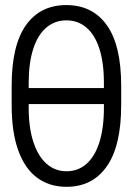

<svg xmlns="http://www.w3.org/2000/svg" viewBox="-20 -718 518 748"><path d="M239.3 9.8Q172.9 9.8 125 -25.4Q77.1 -60.5 51.3 -131.6Q25.4 -202.6 25.4 -308.6V-383.8Q25.4 -541.5 81.1 -619.9Q136.7 -698.2 238.3 -698.2Q340.3 -698.2 396.2 -619.9Q452.1 -541.5 452.1 -383.8V-308.6Q452.1 -149.9 396.2 -70.1Q340.3 9.8 239.3 9.8ZM238.3 -638.7Q193.8 -638.7 160.6 -610.6Q127.4 -582.5 109.6 -527.8Q91.8 -473.1 91.8 -395.5V-375H384.8V-395.5Q384.8 -473.6 367.2 -528.1Q349.6 -582.5 316.7 -610.6Q283.7 -638.7 238.3 -638.7ZM239.3 -50.8Q284.2 -50.8 316.9 -79.6Q349.6 -108.4 367.2 -163.8Q384.8 -219.2 384.8 -297.9V-312.5H91.8V-297.9Q91.8 -220.2 110.1 -164.6Q128.4 -108.9 161.6 -79.8Q194.8 -50.8 239.3 -50.8Z"/></svg>

Font: Pretendard Std Light
Style: Regular
Weight: 300
Designer: Base glyphs from Inter by Rasmus Andersson; Hangeul glyphs from Noto Sans CJK(Source Han Sans) by Jang Soo-young and Kan
Foundry: Kil Hyung-jin
Version: Version 1.309